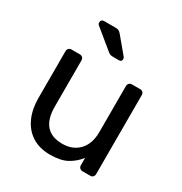

<svg xmlns="http://www.w3.org/2000/svg" viewBox="-173 -861 947 999"><g transform="rotate(30 301.0 -361.5)"><path d="M268 10Q204 10 159.5 -18.5Q115 -47 92 -98Q69 -149 69 -215V-497Q69 -507 75.5 -513.5Q82 -520 92 -520H142Q152 -520 158.5 -513.5Q165 -507 165 -497V-220Q165 -71 295 -71Q357 -71 394.5 -110.5Q432 -150 432 -220V-497Q432 -507 438.5 -513.5Q445 -520 455 -520H505Q515 -520 521 -513.5Q527 -507 527 -497V-23Q527 -13 521 -6.5Q515 0 505 0H458Q448 0 441.5 -6.5Q435 -13 435 -23V-67Q408 -32 369.5 -11Q331 10 268 10ZM300 -595Q289 -595 282 -597Q275 -599 267 -606L151 -701Q146 -706 146 -713Q146 -733 165 -733H233Q247 -733 254 -729Q261 -725 270 -714L345 -624Q350 -619 350 -611Q350 -595 334 -595Z"/></g></svg>

Font: DVN-Rubik
Style: Regular
Weight: 400
Designer: Hubert and Fischer
Foundry: Hubert & Fischer
Version: Version 2.102